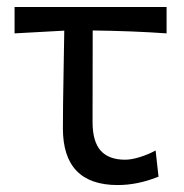

<svg xmlns="http://www.w3.org/2000/svg" viewBox="-20 -516 524 547"><path d="M454.6 -496.1V-420.9Q359.9 -427.7 244.1 -429.2Q244.1 -385.7 243.9 -298.8Q243.7 -211.9 243.7 -168.5Q243.7 -112.8 266.8 -86.9Q290 -61 336.4 -61Q354.5 -61 378.9 -68.6Q403.3 -76.2 423.3 -87.4L431.6 -12.7Q372.6 11.2 315.4 11.2Q159.2 11.2 159.2 -150.4Q159.2 -208.5 161.1 -309.3Q163.1 -410.2 163.1 -428.7L21.5 -420.9V-496.1Z"/></svg>

Font: Commissioner Flair
Style: Regular
Weight: 400
Designer: Kostas Bartsokas
Foundry: Kostas Bartsokas
Version: Version 1.000